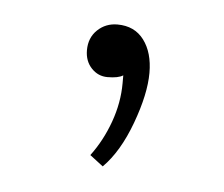

<svg xmlns="http://www.w3.org/2000/svg" viewBox="-29 -92 286 245"><g transform="rotate(5 114.0 30.0)"><path d="M93 108Q108 88 117 63Q126 38 126 13V3Q120 7 106 7Q94 7 85.5 -2Q77 -11 77 -25Q77 -41 87.5 -51Q98 -61 113 -61Q135 -61 147 -45Q159 -29 159 -3Q159 24 145 62Q131 100 110 121Z"/></g></svg>

Font: Trirong Thin
Style: Regular
Weight: 250
Designer: Katatrad Team
Foundry: CadsonDemak
Version: Version 1.001